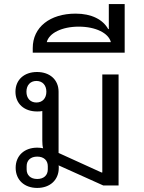

<svg xmlns="http://www.w3.org/2000/svg" viewBox="-20 -912 707 944"><path d="M163 12C226 12 269 -27 269 -87C269 -91 269 -95 268 -99L488 0H563V-546H483V-64H479L268 -160V-461C268 -520 225 -558 162 -558C99 -558 56 -520 56 -461C56 -402 99 -364 162 -364C171 -364 179 -364 188 -366V-221C188 -206 189 -193 192 -183C183 -185 173 -186 163 -186C100 -186 57 -147 57 -87C57 -27 100 12 163 12ZM163 -32C130 -32 111 -51 111 -79V-95C111 -123 130 -142 163 -142C196 -142 215 -123 215 -95V-79C215 -51 196 -32 163 -32ZM159 -408C129 -408 110 -429 110 -461C110 -493 129 -514 159 -514C189 -514 208 -493 208 -461C208 -429 189 -408 159 -408Z M141 -653H593V-892H515V-769H512C486 -816 430 -845 352 -845C225 -845 141 -778 141 -676ZM367 -781C451 -781 514 -749 525 -705H210C221 -749 284 -781 367 -781Z"/></svg>

Font: IBM Plex Thai Looped
Style: Regular
Weight: 400
Designer: Mike Abbink, Paul van der Laan, Pieter van Rosmalen, Ben Mitchell, Mark Frömberg
Foundry: Bold Monday
Version: Version 1.0